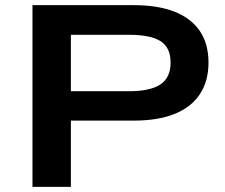

<svg xmlns="http://www.w3.org/2000/svg" viewBox="-20 -725 872 745"><path d="M106 0V-705H499Q593 -705 657.5 -679.5Q722 -654 755.5 -604.5Q789 -555 789 -482Q789 -410 755.5 -359.5Q722 -309 657.5 -283Q593 -257 499 -257H255V0ZM255 -371H480Q563 -371 602.5 -397.5Q642 -424 642 -482Q642 -540 603.5 -565Q565 -590 480 -590H255Z"/></svg>

Font: Nunito Sans 10pt Expanded
Style: Bold
Weight: 700
Width: 7
Designer: Vernon Adams
Foundry: Vernon Adams
Version: Version 3.101;gftools[0.9.27]